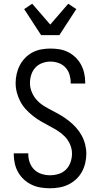

<svg xmlns="http://www.w3.org/2000/svg" viewBox="-20 -1004 540 1032"><path d="M249 8Q224 8 199 4Q174 0 151.5 -10.5Q129 -21 110 -38Q91 -55 78.5 -76.5Q66 -98 60 -123Q54 -148 54 -173V-180H132V-175Q132 -152 140 -130Q148 -108 164.5 -92Q181 -76 203.5 -69Q226 -62 249 -62Q272 -62 295 -69Q318 -76 334.5 -92.5Q351 -109 359 -132Q367 -155 367 -178Q367 -204 356.5 -228Q346 -252 328 -270.5Q310 -289 288 -302.5Q266 -316 243 -328Q220 -340 198 -353Q176 -366 156 -382Q136 -398 118.5 -417Q101 -436 89 -459Q77 -482 70.5 -507Q64 -532 64 -558Q64 -582 69.5 -606.5Q75 -631 86.5 -653Q98 -675 115.5 -693Q133 -711 155 -722.5Q177 -734 201.5 -738.5Q226 -743 251 -743Q276 -743 300 -739Q324 -735 346 -724Q368 -713 386 -695.5Q404 -678 415.5 -656.5Q427 -635 432.5 -611Q438 -587 438 -562V-555H360V-560Q360 -582 353.5 -603.5Q347 -625 331.5 -641.5Q316 -658 294.5 -665.5Q273 -673 251 -673Q229 -673 207 -665Q185 -657 170 -640.5Q155 -624 148 -602Q141 -580 141 -557Q141 -532 151.5 -507.5Q162 -483 179.5 -464.5Q197 -446 219.5 -432.5Q242 -419 264.5 -407.5Q287 -396 309.5 -382.5Q332 -369 352 -353Q372 -337 389 -318Q406 -299 418.5 -276.5Q431 -254 437.5 -228.5Q444 -203 444 -178Q444 -152 438 -127Q432 -102 420 -80Q408 -58 389 -40.5Q370 -23 347.5 -12Q325 -1 299.5 3.5Q274 8 249 8ZM201 -815 110 -955 153 -984 250 -872 347 -984 390 -955 299 -815Z"/></svg>

Font: Iosevka Term
Style: Regular
Weight: 400
Monospace: yes
Designer: Belleve Invis
Foundry: Belleve Invis
Version: Version 30.0.1